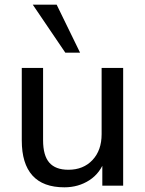

<svg xmlns="http://www.w3.org/2000/svg" viewBox="-20 -793 621 820"><path d="M255 7Q164 7 118.5 -43.5Q73 -94 73 -193V-503H164V-194Q164 -129 190.5 -98.5Q217 -68 272 -68Q336 -68 375 -109.5Q414 -151 414 -220V-503H506V0H417V-108L429 -113Q409 -54 362 -23.5Q315 7 255 7ZM259 -568 120 -773H222L322 -568Z"/></svg>

Font: Muli Medium
Style: Regular
Weight: 500
Designer: Vernon Adams
Foundry: Vernon Adams
Version: Version 2.100; ttfautohint (v1.8.1.43-b0c9)